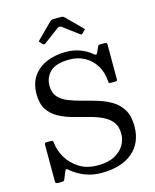

<svg xmlns="http://www.w3.org/2000/svg" viewBox="-141 -1069 954 1179"><g transform="rotate(-15 336.0 -479.0)"><path d="M539.5 -523.5C540.2 -515.2 540.8 -510 541.5 -508C542.2 -506 547 -505 556 -505H578C584.3 -505 588.8 -505.6 591.2 -506.8C593.8 -507.9 595 -511.7 595 -518V-733.5C595 -740.2 594.2 -744.6 592.8 -746.8C591.2 -748.9 587.3 -750 581 -750H549C543 -750 539.2 -748 537.5 -744L522 -708.5C518.3 -699.5 514.5 -695.2 510.5 -695.5C506.5 -695.8 501.7 -698.5 496 -703.5C476 -720.8 452.1 -734.6 424.2 -744.8C396.4 -754.9 366.7 -760 335 -760C291.3 -760 251.3 -752.7 215 -738C178.7 -723.3 149.6 -700.8 127.8 -670.5C105.9 -640.2 95 -601.7 95 -555C95 -515 102.9 -482.7 118.8 -458C134.6 -433.3 155.6 -413.8 181.8 -399.2C207.9 -384.8 236.7 -373.1 268 -364.2C299.3 -355.4 330.7 -347.1 362 -339.2C393.3 -331.4 422.1 -321.8 448.2 -310.2C474.4 -298.8 495.4 -283.2 511.2 -263.8C527.1 -244.2 535 -218 535 -185C535 -162 528.6 -139 515.8 -116C502.9 -93 482.6 -73.9 454.8 -58.8C426.9 -43.6 390.3 -36 345 -36C299.7 -36 260.8 -46.2 228.5 -66.8C196.2 -87.2 170.9 -113 152.8 -144C134.6 -175 124 -206.3 121 -238C120.7 -243.7 119.6 -247.9 117.8 -250.8C115.9 -253.6 111.7 -255 105 -255H84C77 -255 72.1 -254.4 69.2 -253.2C66.4 -252.1 65 -248 65 -241V-12C65 -4.7 66.2 0 68.8 2C71.2 4 76.3 5 84 5H99.5C109.2 5 115.2 4.3 117.8 3C120.2 1.7 122.8 -2.3 125.5 -9L141 -47.5C145 -57.5 148.5 -62.8 151.5 -63.5C154.5 -64.2 159.7 -61.2 167 -54.5C189.7 -34.5 217.2 -17.9 249.8 -4.8C282.2 8.4 317.3 15 355 15C440.7 15 507.1 -5 554.2 -45C601.4 -85 625 -140 625 -210C625 -253 617.1 -287.9 601.2 -314.8C585.4 -341.6 564.4 -363 538.2 -379C512.1 -395 483.3 -407.8 452 -417.5C420.7 -427.2 389.3 -435.9 358 -443.8C326.7 -451.6 297.9 -460.7 271.8 -471C245.6 -481.3 224.6 -495.4 208.8 -513.2C192.9 -531.1 185 -555 185 -585C185 -619.7 197.2 -649 221.5 -673C245.8 -697 287 -709 345 -709C381 -709 413.2 -701.1 441.5 -685.2C469.8 -669.4 492.6 -647.6 509.8 -619.8C526.9 -591.9 536.8 -559.8 539.5 -523.5ZM209.5 -845C215.8 -838.7 221.8 -837.7 227.5 -842L326 -915.5C334 -921.5 342.3 -921.3 351 -915L448.5 -842.5C452.8 -839.5 455.7 -837.9 457 -837.8C458.3 -837.6 460.8 -839.3 464.5 -843L481 -859.5C483.7 -862.2 484.9 -864 484.8 -865C484.6 -866 483.2 -867.7 480.5 -870L384.5 -966C381.5 -969 378.6 -971.2 375.8 -972.5C372.9 -973.8 368.2 -974.5 361.5 -974.5H319C307 -974.5 298.2 -971.7 292.5 -966L198.5 -872C194.8 -868.3 193 -865.8 193 -864.5C193 -863.2 194.8 -860.7 198.5 -857Z"/></g></svg>

Font: Besley*
Style: Regular
Weight: 400
Designer: Owen Earl
Foundry: indestructible type*
Version: Version 3.000; ttfautohint (v1.8.3)